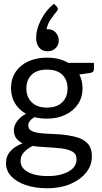

<svg xmlns="http://www.w3.org/2000/svg" viewBox="-20 -823 544 1026"><path d="M231 -515Q298 -515 345 -487H482V-454Q482 -436 461 -433L404 -425Q421 -391 421 -352Q421 -302 396 -265.5Q371 -229 328 -209Q285 -189 231 -189Q213 -189 196.5 -191Q180 -193 164 -197Q131 -177 131 -153Q131 -134 146.5 -125Q162 -116 187.5 -112.5Q213 -109 243 -108Q273 -107 301 -105Q347 -101 385.5 -91Q424 -81 447.5 -57Q471 -33 471 13Q471 61 440 99.5Q409 138 355.5 160.5Q302 183 234 183Q168 183 118 166Q68 149 40 119Q12 89 12 49Q12 11 36 -15.5Q60 -42 101 -57Q80 -67 67 -84Q54 -101 54 -129Q54 -152 72 -176Q90 -200 119 -215Q81 -236 60 -271Q39 -306 39 -352Q39 -403 64 -439.5Q89 -476 132.5 -495.5Q176 -515 231 -515ZM231 -248Q283 -248 312 -276Q341 -304 341 -350Q341 -396 313 -423.5Q285 -451 231 -451Q177 -451 149 -423.5Q121 -396 121 -350Q121 -304 150 -276Q179 -248 231 -248ZM389 28Q389 -1 365.5 -13.5Q342 -26 309 -30Q295 -32 265 -34Q235 -36 204 -38Q173 -40 154 -43Q126 -29 108 -9.5Q90 10 90 37Q90 75 130 96.5Q170 118 235 118Q300 118 344.5 94.5Q389 71 389 28ZM268 -803 283 -788Q289 -782 289 -774Q289 -768 282 -761Q271 -748 252.5 -722Q234 -696 229 -667H236Q261 -667 277.5 -649.5Q294 -632 294 -605Q294 -582 277 -565.5Q260 -549 235 -549Q205 -549 189 -569Q173 -589 173 -620Q173 -666 199 -717Q225 -768 268 -803Z"/></svg>

Font: Aleo
Style: Regular
Weight: 400
Designer: Alessio Laiso
Foundry: Alessio Laiso
Version: Version 2.001; ttfautohint (v1.8.4.7-5d5b);gftools[0.9.29]